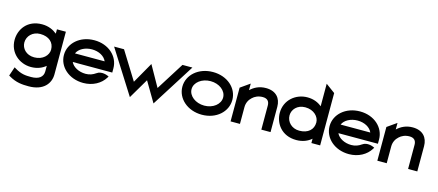

<svg xmlns="http://www.w3.org/2000/svg" viewBox="-57 -1258 4686 2056"><g transform="rotate(15 2286.0 -229.5)"><path d="M261 -9C331 -9 383 -32 423 -65V-4C423 59 376 94 291 94C231 94 183 92 111 49L95 39L61 139L71 145C152 193 219 197 291 197C454 197 526 104 526 2V-471H427V-423C387 -456 332 -482 261 -482C98 -482 18 -362 18 -245C18 -104 131 -9 261 -9ZM268 -377C366 -377 423 -323 423 -245C423 -181 363 -118 268 -118C179 -118 126 -180 126 -245C126 -316 184 -377 268 -377Z M846 11C951 11 1038 -38 1083 -111L1092 -126L1076 -133C1075 -133 1007 -164 956 -126C925 -104 889 -90 846 -90C770 -90 704 -126 681 -177H1119V-224C1119 -356 1005 -462 846 -462C687 -462 570 -357 570 -226C570 -95 687 11 846 11ZM846 -361C923 -361 987 -325 1009 -272H680C702 -324 768 -361 846 -361Z M1369 28 1500 -194 1631 28 1934 -451H1824L1630 -143L1500 -374L1368 -142L1176 -451H1066Z M2161 11C2321 11 2437 -95 2437 -226C2437 -357 2321 -462 2161 -462C2001 -462 1883 -357 1883 -226C1883 -95 2001 11 2161 11ZM2161 -361C2258 -361 2335 -301 2335 -226C2335 -151 2258 -90 2161 -90C2064 -90 1985 -151 1985 -226C1985 -301 2064 -361 2161 -361Z M2582 0V-186C2582 -234 2603 -272 2632 -298C2657 -322 2695 -341 2744 -341C2796 -341 2819 -313 2819 -267V0H2921V-280C2921 -374 2866 -443 2753 -443C2678 -443 2623 -413 2582 -374V-447L2478 -374V0Z M3208 11C3279 11 3334 -13 3374 -48V0H3471V-580L3368 -656V-406C3330 -438 3278 -462 3208 -462C3078 -462 2963 -367 2963 -226C2963 -109 3045 11 3208 11ZM3213 -353C3308 -353 3368 -290 3368 -226C3368 -148 3311 -94 3213 -94C3129 -94 3071 -155 3071 -226C3071 -291 3124 -353 3213 -353Z M3791 11C3896 11 3983 -38 4028 -111L4037 -126L4021 -133C4020 -133 3952 -164 3901 -126C3870 -104 3834 -90 3791 -90C3715 -90 3649 -126 3626 -177H4064V-224C4064 -356 3950 -462 3791 -462C3632 -462 3515 -357 3515 -226C3515 -95 3632 11 3791 11ZM3791 -361C3868 -361 3932 -325 3954 -272H3625C3647 -324 3713 -361 3791 -361Z M4209 0V-186C4209 -234 4230 -272 4259 -298C4284 -322 4322 -341 4371 -341C4423 -341 4446 -313 4446 -267V0H4548V-280C4548 -374 4493 -443 4380 -443C4305 -443 4250 -413 4209 -374V-447L4105 -374V0Z"/></g></svg>

Font: Charger Pro
Style: BlkExt
Weight: 900
Designer: Jasper
Foundry: Cannot Into Space Fonts
Version: Version 1.09